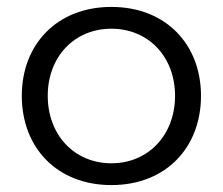

<svg xmlns="http://www.w3.org/2000/svg" viewBox="-20 -527 644 555"><path d="M302 8C459 8 561 -100 561 -250C561 -399 459 -507 302 -507C145 -507 43 -399 43 -250C43 -100 145 8 302 8ZM302 -55C195 -55 118 -137 118 -250C118 -363 195 -444 302 -444C409 -444 486 -363 486 -250C486 -137 409 -55 302 -55Z"/></svg>

Font: Absans
Style: Regular
Weight: 400
Designer: Valerio Monopoli
Version: Version 1.200;Glyphs 3.2 (3217)